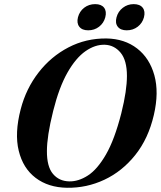

<svg xmlns="http://www.w3.org/2000/svg" viewBox="-20 -899 780 931"><path d="M496.5 -712.5Q584 -711 644.8 -664Q705.5 -617 728.5 -534Q751.5 -451 726 -341.5Q699.5 -227 636 -147.5Q572.5 -68 486.2 -27.5Q400 13 304.5 11.5Q214 10 152.8 -36.5Q91.5 -83 70.8 -168Q50 -253 80.5 -370Q106.5 -469.5 166.8 -547.2Q227 -625 312 -669.2Q397 -713.5 496.5 -712.5ZM315.5 -19.5Q360.5 -18.5 406.2 -48Q452 -77.5 493.8 -149.8Q535.5 -222 568 -349Q582.5 -407 589 -451.8Q595.5 -496.5 595.5 -530.5Q595.5 -606.5 564.8 -643.5Q534 -680.5 488 -682Q441.5 -683.5 394.5 -650.8Q347.5 -618 307 -546.8Q266.5 -475.5 238 -361.5Q222 -297.5 214.8 -249.8Q207.5 -202 207.5 -167Q207 -91 236.8 -55.8Q266.5 -20.5 315.5 -19.5ZM407.5 -752Q378 -752 364.5 -769.5Q351 -787 358 -815Q365.5 -844 388.2 -861.5Q411 -879 441.5 -879Q471.5 -879 484.8 -861.5Q498 -844 490.5 -815Q483 -787 460.5 -769.5Q438 -752 407.5 -752ZM594.5 -752Q564.5 -752 551 -769.5Q537.5 -787 545 -815Q552.5 -843.5 575.5 -861.2Q598.5 -879 628 -879Q658.5 -879 672 -861.5Q685.5 -844 678 -815Q670.5 -787 647.8 -769.5Q625 -752 594.5 -752Z"/></svg>

Font: Fraunces 72pt S000 SemiBold
Style: Italic
Weight: 600
Italic angle: -16°
Version: Version 1.000; ttfautohint (v1.8.3)